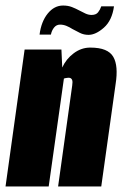

<svg xmlns="http://www.w3.org/2000/svg" viewBox="-29 -674 442 694"><path d="M-9 0 60 -495H193L196 -430Q210 -461 237.5 -481.5Q265 -502 297 -502Q330 -502 350.5 -493.5Q371 -485 380.5 -468.5Q390 -452 392 -427.5Q394 -403 389 -371L337 0H181L232 -365Q233 -372 233 -377Q233 -382 231.5 -385.5Q230 -389 227 -391Q224 -393 219 -393Q217 -393 213.5 -392.5Q210 -392 207 -391.5Q204 -391 202 -390L147 0ZM291 -548Q274 -548 260 -555Q246 -562 233 -569Q222 -576 211 -580.5Q200 -585 188 -585Q175 -585 166.5 -574.5Q158 -564 155 -549H114Q120 -596 143.5 -625Q167 -654 199 -654Q217 -654 231 -648.5Q245 -643 258 -636Q269 -630 280 -625Q291 -620 302 -620Q318 -620 325.5 -629.5Q333 -639 337 -651H383Q376 -600 346.5 -574Q317 -548 291 -548Z"/></svg>

Font: Alumni Sans Black
Style: Italic
Weight: 900
Italic angle: -8°
Version: Version 1.016